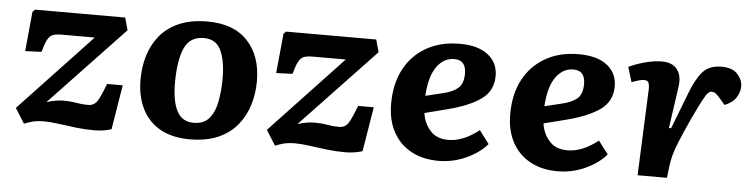

<svg xmlns="http://www.w3.org/2000/svg" viewBox="-39 -708 3506 893"><g transform="rotate(5 1714.0 -261.5)"><path d="M95 -523H516L532 -465L185 -99Q228 -113 265 -113Q297 -113 323.5 -108Q350 -103 379 -103Q395 -103 407 -110.5Q419 -118 430.5 -140.5Q442 -163 459 -208H532L498 0Q460 12 417.5 12Q375 12 332.5 7Q290 2 251.5 -3.5Q213 -9 184 -9Q150 -9 128 -3Q106 3 90 10L46 -60L383 -418H230Q203 -418 188 -412.5Q173 -407 163 -388.5Q153 -370 142 -330L66 -327L84 -512Z M864 15Q780 15 724 -17.5Q668 -50 640 -108Q612 -166 612 -243Q612 -301 628 -354Q644 -407 678 -448.5Q712 -490 767 -514Q822 -538 900 -538Q1022 -538 1087 -468.5Q1152 -399 1152 -281Q1152 -224 1136 -171Q1120 -118 1086 -76Q1052 -34 997 -9.5Q942 15 864 15ZM875 -63Q924 -63 949 -94Q974 -125 983 -175Q992 -225 992 -280Q992 -363 969 -411.5Q946 -460 889 -460Q824 -460 798.5 -403Q773 -346 773 -240Q773 -156 797 -109.5Q821 -63 875 -63Z M1267 -523H1688L1704 -465L1357 -99Q1400 -113 1437 -113Q1469 -113 1495.5 -108Q1522 -103 1551 -103Q1567 -103 1579 -110.5Q1591 -118 1602.5 -140.5Q1614 -163 1631 -208H1704L1670 0Q1632 12 1589.5 12Q1547 12 1504.5 7Q1462 2 1423.5 -3.5Q1385 -9 1356 -9Q1322 -9 1300 -3Q1278 3 1262 10L1218 -60L1555 -418H1402Q1375 -418 1360 -412.5Q1345 -407 1335 -388.5Q1325 -370 1314 -330L1238 -327L1256 -512Z M2077 -537Q2163 -537 2209.5 -500.5Q2256 -464 2256 -403Q2256 -333 2202 -294Q2148 -255 2047 -229L1941 -202Q1947 -156 1977 -121.5Q2007 -87 2062 -87Q2132 -87 2205 -145L2251 -84Q2215 -42 2154 -14Q2093 14 2025 14Q1951 14 1896.5 -16Q1842 -46 1812.5 -101Q1783 -156 1783 -232Q1783 -326 1819.5 -394Q1856 -462 1922 -499.5Q1988 -537 2077 -537ZM2113 -401Q2113 -464 2058 -464Q2009 -464 1976.5 -419Q1944 -374 1938 -282L2017 -301Q2065 -312 2089 -333Q2113 -354 2113 -401Z M2633 -537Q2719 -537 2765.5 -500.5Q2812 -464 2812 -403Q2812 -333 2758 -294Q2704 -255 2603 -229L2497 -202Q2503 -156 2533 -121.5Q2563 -87 2618 -87Q2688 -87 2761 -145L2807 -84Q2771 -42 2710 -14Q2649 14 2581 14Q2507 14 2452.5 -16Q2398 -46 2368.5 -101Q2339 -156 2339 -232Q2339 -326 2375.5 -394Q2412 -462 2478 -499.5Q2544 -537 2633 -537ZM2669 -401Q2669 -464 2614 -464Q2565 -464 2532.5 -419Q2500 -374 2494 -282L2573 -301Q2621 -312 2645 -333Q2669 -354 2669 -401Z M2971 -407Q2971 -422 2967 -433Q2963 -444 2945 -444Q2934 -444 2919.5 -439.5Q2905 -435 2888 -429L2867 -498Q2896 -513 2940 -525Q2984 -537 3021 -537Q3070 -537 3092.5 -507.5Q3115 -478 3108 -427L3080 -232L3090 -231L3153 -394Q3178 -462 3209 -499.5Q3240 -537 3299 -537Q3350 -537 3374 -510.5Q3398 -484 3398 -454Q3398 -427 3381.5 -401Q3365 -375 3328 -361L3305 -388Q3293 -402 3284 -409.5Q3275 -417 3264 -417Q3254 -417 3245.5 -408Q3237 -399 3222 -370.5Q3207 -342 3179 -283Q3148 -215 3131 -173.5Q3114 -132 3107.5 -106.5Q3101 -81 3098 -59L3091 0H2954Z"/></g></svg>

Font: Literata 7pt
Style: Bold Italic
Weight: 700
Italic angle: -2°
Designer: Latin by Veronika Burian and Jose Scaglione. Greek by Irene Vlachou. Cyrillic by Vera Evstafieva
Foundry: TypeTogether
Version: Version 3.002